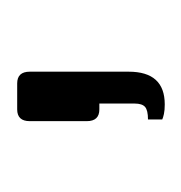

<svg xmlns="http://www.w3.org/2000/svg" viewBox="-14 -128 216 229"><g transform="rotate(-90 94.5 -13.0)"><path d="M67 72V55Q78 55 82 51.5Q86 48 86 39V-3H79Q65 -3 65 -18V-86Q65 -101 79 -101H110Q124 -101 124 -86V32Q124 75 85 75Q78 75 73.5 74Q69 73 67 72Z"/></g></svg>

Font: Exo Light
Style: Regular
Weight: 300
Designer: Natanael Gama
Foundry: Natanael Gama
Version: Version 1.500; ttfautohint (v1.6)